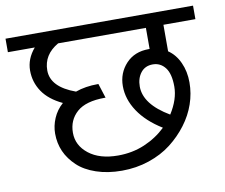

<svg xmlns="http://www.w3.org/2000/svg" viewBox="-87 -735 944 807"><g transform="rotate(-10 385.0 -331.5)"><path d="M183 -76.8Q120.8 -135 120.8 -217.4Q120.8 -250.3 134.5 -282.4Q148.1 -314.5 175.4 -338.7Q118.3 -365.5 90.7 -406.2Q63.2 -446.9 63.2 -496.7Q63.2 -546.5 99.6 -589H-15.2V-646.6H785.1V-589H648.6V-475.7Q679.5 -455 696.9 -416.8Q714.4 -378.7 714.4 -331.6Q714.4 -284.6 698.9 -239.9Q683.5 -195.1 653.4 -155.2Q623.4 -115.3 582.7 -83.7Q542 -52.1 487.1 -33.6Q432.3 -15.2 371.3 -15.2Q310.4 -15.2 261.6 -31.9Q212.8 -48.5 183 -76.8ZM366 -80.9Q427.2 -80.9 479.5 -103.1Q531.9 -125.4 571.3 -163.3Q505.1 -204.2 470.4 -256.3Q435.8 -308.4 435.8 -364.3Q435.8 -420.1 472.4 -459.6Q509.1 -499 569.8 -499H573.8V-589H199.2Q134.5 -551.6 134.5 -484.8Q134.5 -413.5 238.1 -376.1Q280.6 -391.3 333.7 -391.3H336.2L355.9 -329.6H352.4Q271.5 -329.6 233.3 -295.8Q195.1 -261.9 195.1 -207.8Q195.1 -153.7 241.4 -117.3Q287.7 -80.9 366 -80.9ZM505.6 -350.4Q505.6 -274.5 611.2 -212.3Q648.6 -271 648.6 -325.6Q648.6 -380.2 628.2 -406.5Q607.7 -432.8 575.1 -432.8Q542.5 -432.8 524 -409.3Q505.6 -385.7 505.6 -350.4Z"/></g></svg>

Font: KhulaRegular
Style: Regular
Weight: 400
Designer: Erin McLaughlin, Steve Matteson
Version: Version 1.001;PS 1.0;hotconv 1.0.72;makeotf.lib2.5.5900; ttf